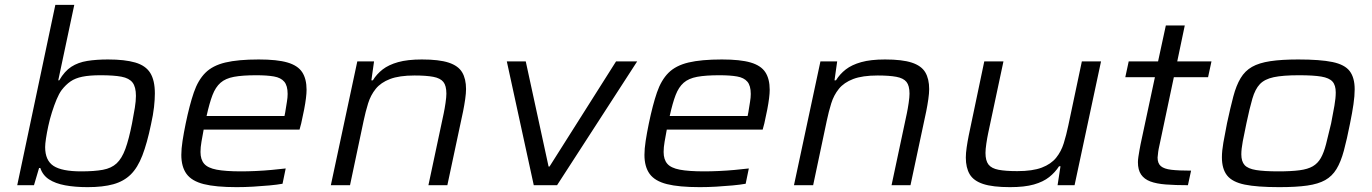

<svg xmlns="http://www.w3.org/2000/svg" viewBox="-20 -763 5652 791"><path d="M341 8Q289 8 248.5 0.5Q208 -7 182 -24Q156 -41 146 -71H141L120 0H51L208 -743H286L220 -432H224Q246 -470 274 -488Q302 -506 339.5 -512Q377 -518 425 -518Q494 -518 537 -505.5Q580 -493 599 -462.5Q618 -432 618 -378Q618 -353 614.5 -321.5Q611 -290 602 -250Q586 -173 566.5 -122.5Q547 -72 518.5 -44Q490 -16 447 -4Q404 8 341 8ZM314 -57Q369 -57 404 -63.5Q439 -70 460.5 -90Q482 -110 496.5 -149.5Q511 -189 524 -255Q531 -291 535.5 -319Q540 -347 540 -368Q540 -405 526 -423Q512 -441 480.5 -447Q449 -453 394 -453Q349 -453 319.5 -447Q290 -441 270.5 -427.5Q251 -414 234 -392Q223 -377 213 -353Q203 -329 194 -300.5Q185 -272 179 -244Q173 -216 169.5 -193Q166 -170 166 -157Q166 -102 200.5 -79.5Q235 -57 314 -57Z M955 8Q869 8 819.5 -4.5Q770 -17 748.5 -46.5Q727 -76 727 -125Q727 -150 732 -182.5Q737 -215 745 -254Q761 -331 778.5 -382Q796 -433 826 -463Q856 -493 908.5 -505.5Q961 -518 1046 -518Q1122 -518 1164.5 -505.5Q1207 -493 1225 -465.5Q1243 -438 1243 -393Q1243 -379 1240.5 -358.5Q1238 -338 1233 -312Q1228 -286 1221 -255L1214 -229H819Q814 -202 810 -179Q806 -156 806 -137Q806 -106 821 -88.5Q836 -71 872.5 -64Q909 -57 973 -57Q1001 -57 1034 -58.5Q1067 -60 1099.5 -63Q1132 -66 1157 -69L1144 -6Q1122 -2 1089.5 1Q1057 4 1022.5 6Q988 8 955 8ZM831 -285H1152L1155 -300Q1159 -326 1162 -343.5Q1165 -361 1165 -376Q1165 -410 1151 -426.5Q1137 -443 1108.5 -448Q1080 -453 1036 -453Q979 -453 944 -446.5Q909 -440 888.5 -422Q868 -404 855.5 -371.5Q843 -339 831 -285Z M1343 0 1452 -510H1521L1510 -432H1516Q1532 -458 1556.5 -477Q1581 -496 1620 -507Q1659 -518 1718 -518Q1789 -518 1828.5 -505Q1868 -492 1884 -465Q1900 -438 1900 -396Q1900 -379 1896.5 -354.5Q1893 -330 1888 -305L1823 0H1745L1808 -296Q1812 -315 1815.5 -339Q1819 -363 1819 -377Q1819 -410 1806.5 -425.5Q1794 -441 1765 -446.5Q1736 -452 1688 -452Q1625 -452 1587 -437.5Q1549 -423 1528 -397Q1507 -371 1496.5 -337Q1486 -303 1478 -265L1422 0Z M2179 0 2068 -510H2146L2240 -77H2244L2518 -510H2605L2275 0Z M2863 8Q2777 8 2727.5 -4.5Q2678 -17 2656.5 -46.5Q2635 -76 2635 -125Q2635 -150 2640 -182.5Q2645 -215 2653 -254Q2669 -331 2686.5 -382Q2704 -433 2734 -463Q2764 -493 2816.5 -505.5Q2869 -518 2954 -518Q3030 -518 3072.5 -505.5Q3115 -493 3133 -465.5Q3151 -438 3151 -393Q3151 -379 3148.5 -358.5Q3146 -338 3141 -312Q3136 -286 3129 -255L3122 -229H2727Q2722 -202 2718 -179Q2714 -156 2714 -137Q2714 -106 2729 -88.5Q2744 -71 2780.5 -64Q2817 -57 2881 -57Q2909 -57 2942 -58.5Q2975 -60 3007.5 -63Q3040 -66 3065 -69L3052 -6Q3030 -2 2997.5 1Q2965 4 2930.5 6Q2896 8 2863 8ZM2739 -285H3060L3063 -300Q3067 -326 3070 -343.5Q3073 -361 3073 -376Q3073 -410 3059 -426.5Q3045 -443 3016.5 -448Q2988 -453 2944 -453Q2887 -453 2852 -446.5Q2817 -440 2796.5 -422Q2776 -404 2763.5 -371.5Q2751 -339 2739 -285Z M3251 0 3360 -510H3429L3418 -432H3424Q3440 -458 3464.5 -477Q3489 -496 3528 -507Q3567 -518 3626 -518Q3697 -518 3736.5 -505Q3776 -492 3792 -465Q3808 -438 3808 -396Q3808 -379 3804.5 -354.5Q3801 -330 3796 -305L3731 0H3653L3716 -296Q3720 -315 3723.5 -339Q3727 -363 3727 -377Q3727 -410 3714.5 -425.5Q3702 -441 3673 -446.5Q3644 -452 3596 -452Q3533 -452 3495 -437.5Q3457 -423 3436 -397Q3415 -371 3404.5 -337Q3394 -303 3386 -265L3330 0Z M4141 8Q4070 8 4030.5 -5Q3991 -18 3975 -45Q3959 -72 3959 -114Q3959 -132 3962.5 -156Q3966 -180 3971 -205L4035 -510H4114L4051 -214Q4047 -195 4043.5 -171.5Q4040 -148 4040 -133Q4040 -101 4052.5 -85Q4065 -69 4094 -63.5Q4123 -58 4171 -58Q4234 -58 4272 -72.5Q4310 -87 4331 -113Q4352 -139 4362.5 -173Q4373 -207 4381 -245L4437 -510H4516L4407 0H4337L4349 -78H4343Q4327 -53 4302.5 -33.5Q4278 -14 4239.5 -3Q4201 8 4141 8Z M4874 0Q4822 0 4783 -3Q4744 -6 4719 -15.5Q4694 -25 4681 -44Q4668 -63 4668 -95Q4668 -104 4670 -117.5Q4672 -131 4674.5 -145Q4677 -159 4679 -169L4738 -445H4616L4630 -510H4751L4783 -658H4861L4830 -510H4971L4957 -445H4816L4760 -180Q4756 -163 4753.5 -149.5Q4751 -136 4750.5 -127.5Q4750 -119 4749 -114Q4749 -90 4762.5 -78.5Q4776 -67 4806 -63.5Q4836 -60 4887 -60Z M5250 8Q5159 8 5108 -2.5Q5057 -13 5035.5 -40Q5014 -67 5014 -115Q5014 -141 5020 -175.5Q5026 -210 5035 -255Q5049 -320 5061 -365.5Q5073 -411 5091 -441Q5109 -471 5138 -487.5Q5167 -504 5213.5 -511Q5260 -518 5328 -518Q5419 -518 5469.5 -507.5Q5520 -497 5540.5 -470Q5561 -443 5561 -395Q5561 -368 5556 -333.5Q5551 -299 5542 -255Q5529 -189 5516.5 -142.5Q5504 -96 5486 -66.5Q5468 -37 5439.5 -21Q5411 -5 5365.5 1.5Q5320 8 5250 8ZM5246 -57Q5299 -57 5333.5 -61.5Q5368 -66 5388.5 -78Q5409 -90 5421.5 -112Q5434 -134 5443 -169Q5452 -204 5464 -255Q5472 -296 5477.5 -327.5Q5483 -359 5483 -382Q5483 -412 5469.5 -427Q5456 -442 5423.5 -447.5Q5391 -453 5332 -453Q5265 -453 5227.5 -445Q5190 -437 5170.5 -416.5Q5151 -396 5139.5 -356.5Q5128 -317 5115 -255Q5106 -213 5100 -181Q5094 -149 5094 -127Q5094 -98 5107.5 -83Q5121 -68 5154.5 -62.5Q5188 -57 5246 -57Z"/></svg>

Font: Saira Expanded
Style: Italic
Weight: 400
Width: 7
Italic angle: -12°
Designer: Hector Gatti with collaboration of the Omnibus-Type team
Foundry: Omnibus-Type
Version: Version 1.101